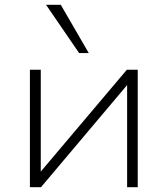

<svg xmlns="http://www.w3.org/2000/svg" viewBox="-20 -776 695 796"><path d="M104 0V-487H149V-54H140L506 -487H551V0H507V-434H516L150 0ZM308 -556 171 -756H232L348 -556Z"/></svg>

Font: Nunito Sans 10pt SemiExpanded ExtraLight
Style: Regular
Weight: 250
Width: 6
Designer: Vernon Adams
Foundry: Vernon Adams
Version: Version 3.101;gftools[0.9.27]